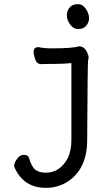

<svg xmlns="http://www.w3.org/2000/svg" viewBox="-20 -724 540 925"><path d="M201 181Q95 181 51 85Q48 79 48 76Q48 61 62 41.5Q76 22 95 22Q116 22 120 38Q132 79 150 93.5Q168 108 201 108Q269 108 307 37Q324 1 324 -51V-420Q285 -416 237 -416Q189 -416 179 -415Q158 -415 150 -437Q142 -459 142 -474Q142 -497 165 -497Q192 -491 229 -491Q332 -491 360 -501Q389 -501 402 -466Q407 -455 407 -449Q407 -441 404.5 -434.5Q402 -428 400 -50Q400 92 303 153Q257 181 201 181ZM356 -584Q334 -584 318 -606Q302 -628 302 -650Q302 -671 315 -687.5Q328 -704 356 -704Q378 -704 393.5 -681.5Q409 -659 409 -636Q409 -616 395.5 -600Q382 -584 356 -584Z"/></svg>

Font: LXGW WenKai Mono Medium
Style: Regular
Weight: 500
Monospace: yes
Designer: LXGW / Fontworks Inc.
Foundry: LXGW / Fontworks Inc.
Version: Version 1.520; June 14, 2025